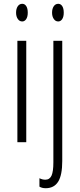

<svg xmlns="http://www.w3.org/2000/svg" viewBox="-20 -743 416 1003"><path d="M252 -676.8Q252 -697.8 261.2 -710.9Q270 -723.1 284.2 -723.1Q297.4 -723.1 305.2 -710.9Q313 -698.7 313 -676.8Q313 -655.8 305.2 -643.6Q296.9 -630.9 284.2 -630.9Q270 -630.9 261.2 -643.6Q252 -656.7 252 -676.8ZM218.8 240.2Q198.7 240.2 186 231.9V188Q201.2 195.8 216.8 195.8Q239.7 195.8 249.5 173.8Q258.8 152.3 258.8 105V-529.8H305.2V98.1Q305.2 171.4 284.2 205.6Q262.7 240.2 218.8 240.2ZM64 -676.8Q64 -697.8 73.2 -710.9Q82 -723.1 96.2 -723.1Q109.4 -723.1 117.2 -710.9Q125 -698.7 125 -676.8Q125 -655.8 117.2 -643.6Q108.9 -630.9 96.2 -630.9Q82 -630.9 73.2 -643.6Q64 -656.7 64 -676.8ZM117.2 0H70.8V-529.8H117.2Z"/></svg>

Font: Germano
Style: Regular
Weight: 300
Width: 3
Foundry: Ascender Corporation
Version: Version 1.10; ttfautohint (v1.5)